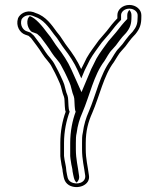

<svg xmlns="http://www.w3.org/2000/svg" viewBox="-20 -700 642 777"><path d="M242.2 -271V-270.7L243.2 -259.9C243.4 -255.7 243.7 -253 245.8 -247.7C232.6 -212.1 224.1 -167.9 224.1 -121V-68.3C224.8 -59.4 225.7 -52.6 227.4 -43.3C228.8 -29.6 233.7 -16.1 233.7 -5H233.8C238.1 15.7 237.5 35.4 258.6 49C293 69.4 347.7 49.7 339.7 8.6C335.2 -27.8 327 -56 327 -96V-121C327 -170.7 337.3 -207.1 353 -242.2C383 -311.6 400.1 -395.2 440.7 -448.4C451.4 -464.2 460.6 -483.4 471.8 -494.4C483 -505.9 492.4 -517.7 501.7 -531.3C510.8 -543.8 515.3 -548.3 528.1 -561.9C546.5 -584.8 552 -601.5 552 -632V-639C552 -661.5 530.2 -680 503.5 -680C476.9 -680 455 -661.5 455 -639V-625.8C438.7 -609.3 426.4 -593.3 411.4 -573.7C410.6 -572.8 380.3 -537.5 380.3 -537.5L367.6 -520C349.9 -495.4 333.3 -474.3 320.2 -443.9L309.6 -422.8C309.1 -421.8 309.3 -422.2 308.6 -420.5C293.3 -454.5 272.8 -485.2 251.3 -512.9C242.3 -524.2 231.7 -542.7 222.6 -554.9L209.9 -570.8C189.5 -598.7 165.9 -634 125 -647L115.2 -651C85.2 -660.5 60 -643.3 52.9 -626C42.9 -594.6 60.6 -567 82.1 -559.7L92.5 -556.1C92.7 -556 93.7 -555.7 95.8 -554.9L105.8 -545.8C121.4 -524.5 136.7 -505.8 151.1 -482.3C163.7 -461.7 180.9 -447.8 189.9 -428.8L202.6 -404.8C206 -397.7 209.3 -390.8 212.1 -385C216.3 -376 227.2 -352.6 228.5 -342.6L234 -321.9C237.6 -311.8 241.1 -305.1 241.1 -293V-292.7C241.8 -284.8 242.2 -277.5 242.2 -271ZM261.9 -247.9C260.1 -252.2 258.4 -256.3 258.2 -260.6L258.2 -261L257.2 -271.4C257.1 -279.1 256.6 -286.8 256.1 -293.2C255.8 -310.2 251.2 -318.5 248.3 -326.4L243.2 -345.7C240.8 -360.7 230 -382.1 225.7 -391.4C222.8 -397.5 219.7 -403.9 216 -411.5L203.3 -435.4C191.4 -459.9 175 -472 163.8 -490.2C148.6 -515.1 132.6 -534.5 117 -555.9L103.8 -567.8C102.6 -568.3 97.4 -570.3 97.4 -570.2L87 -573.9C73.1 -578.6 60.2 -598 67 -620.8C71.9 -631.4 89.1 -643.1 110.2 -636.8L119.9 -632.9C155.2 -621.6 176.5 -591.1 198 -561.7L210.7 -545.8C218.6 -535.2 229.5 -516.1 239.5 -503.6C260.4 -476.7 280.3 -446.8 294.9 -414.3L309 -382.8L322.4 -414.7C323 -416.1 323.2 -416.5 323.2 -416.5L333.8 -437.6C346.1 -466.1 361.8 -486.2 379.7 -511.2L392.1 -528.2C395.6 -532.2 422.4 -563.5 423 -564.2C439.4 -585.7 452.6 -602 470 -619.7V-639C470 -651.1 482.9 -665 503.5 -665C524 -665 537 -651 537 -639V-632C537 -603.7 532.8 -592 516.8 -571.8C503.6 -557.7 499.4 -553.6 489.4 -540C480.2 -526.5 471.6 -515.6 461.2 -505C447.4 -491.5 437.7 -470.8 428.5 -457.2C384.5 -398.9 368.3 -315.3 339.2 -248.2C328 -223 319.4 -195.2 315.3 -163.6C311.8 -149.7 312 -135.3 312 -121V-96C312 -53.8 320.5 -24.5 324.8 10.4C328.2 38.6 292.1 50.9 266.5 36.2C252.3 26.7 253.2 15.2 248.6 -7.4C247.6 -30.3 240.9 -47.6 239.1 -68.9V-121C239.1 -168.9 248.7 -212.4 261.9 -247.9ZM264.1 -121V-68.5C264.8 -60.1 265.6 -53.6 267.3 -44.1C268.6 -31.3 273.4 -18.5 273.7 -6.2C277.8 13.5 279 29.6 289.8 38.9C296.3 33.8 302.5 23.8 299.7 9.5C295.3 -26.8 287 -55.1 287 -96V-121C287 -135.2 287.2 -151.1 290.2 -161.8C294 -192.6 302.4 -219.7 313.5 -244.6C343.1 -313.1 359.5 -396.3 402.1 -452.3C412 -467 420.4 -485.8 434.4 -499.7C444.8 -510.3 453.8 -521.6 463 -535.1C472.6 -548.3 477.4 -553.1 490.1 -566.6C506.8 -587.5 512 -602.3 512 -632V-639C512 -647.2 508.8 -654.1 503.5 -659.7C498.7 -654.6 495 -647.2 495 -639V-623.2C478.4 -606.2 465.6 -590.2 449.9 -569.6C448.6 -568 422.2 -537.3 418.7 -533.2L406.2 -516.1C388.3 -491.1 372.5 -471.2 359.6 -441.4L349 -420.3C348.8 -419.7 348.8 -419.7 348.1 -418.1L309.8 -327.1L269.1 -418C254.2 -451.3 234 -481.5 212.9 -508.7C203.2 -520.9 193 -538.8 184.2 -550.7L171.5 -566.7C150.9 -594.8 125 -626.4 100.7 -635C97.5 -632.2 94.3 -628 92.6 -624C84.4 -597.5 102 -574.2 109.2 -570.8L119.6 -567.1C120.7 -566.8 127.7 -564 129.9 -563.2L143.7 -550.7C159.4 -529.3 175.1 -510 190 -485.7C201.7 -466.7 218.8 -453.2 229.2 -431.6L241.9 -407.6C245.5 -400.2 248.6 -393.6 251.5 -387.6C255.8 -378.3 266.4 -356.6 268.4 -343.7L273.7 -323.6C277 -314.5 281.1 -306.3 281.1 -292.9C281.8 -285.4 282.2 -277.7 282.2 -270.9L283.2 -260.3C283.4 -255.7 284.3 -252.5 286.2 -247.8C273 -212.3 264.1 -168.3 264.1 -121Z"/></svg>

Font: HoneyBee
Style: Blur
Weight: 700
Foundry: Cannot Into Space Fonts
Version: Version 0.89